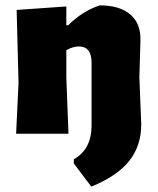

<svg xmlns="http://www.w3.org/2000/svg" viewBox="-20 -498 589 715"><path d="M227 -474V-404H234Q286 -456 351 -478Q426 -478 465.5 -444Q505 -410 503 -346L499 -210L506 -35Q506 45 461 101.5Q416 158 320 197L255 111V95Q321 58 321 -31V-264Q321 -325 274 -325Q251 -325 227 -311V-210L235 0H40L49 -190L42 -461Z"/></svg>

Font: Alegreya Sans Black
Style: Regular
Weight: 900
Designer: Juan Pablo del Peral
Foundry: Huerta Tipografica
Version: Version 2.007